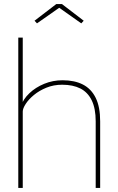

<svg xmlns="http://www.w3.org/2000/svg" viewBox="-20 -925 581 945"><path d="M70 0V-740H92V-404L83 -402Q94 -437 124.5 -466Q155 -495 197.5 -512.5Q240 -530 288 -530Q347 -530 388 -509Q429 -488 451 -443.5Q473 -399 473 -328V0H451V-328Q451 -391 431.5 -431Q412 -471 375.5 -489.5Q339 -508 286 -508Q244 -508 208.5 -493.5Q173 -479 147 -457.5Q121 -436 106.5 -413.5Q92 -391 92 -376V0H81Q79 0 76.5 0Q74 0 70 0ZM162 -810 150 -823 257 -905H285L392 -823L380 -810L264 -892H279Z"/></svg>

Font: Lexend Deca Thin
Style: Regular
Weight: 250
Designer: Bonnie Shaver-Troup, Thomas Jockin
Foundry: Lexend
Version: Version 1.007